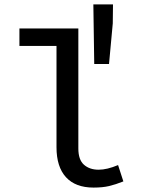

<svg xmlns="http://www.w3.org/2000/svg" viewBox="-20 -838 640 870"><path d="M404 12Q322 12 279 -35Q236 -82 236 -171V-630H68V-709H335V-165Q335 -114 360.5 -91.5Q386 -69 427 -69Q465 -69 515 -90L539 -16Q504 -2 474.5 5Q445 12 404 12ZM407 -548 403 -818H492L491 -732L474 -548Z"/></svg>

Font: Source Code Pro Medium
Style: Regular
Weight: 500
Monospace: yes
Designer: Paul D. Hunt, Teo Tuominen
Foundry: Adobe Systems Incorporated
Version: Version 2.030;PS 1.000;hotconv 16.6.51;makeotf.lib2.5.65220